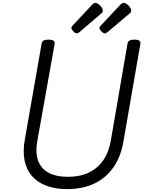

<svg xmlns="http://www.w3.org/2000/svg" viewBox="-20 -1289 998 1328"><path d="M444 19Q363 19 301.5 -4Q240 -27 201.5 -71Q163 -115 150 -179Q137 -243 152 -325L268 -988Q270 -1002 281.5 -1008.5Q293 -1015 316 -1015Q338 -1015 349 -1008Q360 -1001 358 -986L239 -319Q223 -235 243.5 -178.5Q264 -122 316 -94Q368 -66 449 -66Q533 -66 594.5 -95.5Q656 -125 694.5 -181Q733 -237 747 -319L862 -988Q865 -1002 876 -1008.5Q887 -1015 910 -1015Q956 -1015 951 -986L834 -312Q816 -205 764 -131Q712 -57 631.5 -19Q551 19 444 19ZM512 -1058Q501 -1058 487.5 -1071.5Q474 -1085 474 -1095Q474 -1099 475.5 -1103Q477 -1107 483 -1113L619 -1258Q624 -1263 628.5 -1266Q633 -1269 639 -1269Q649 -1269 661.5 -1260Q674 -1251 682.5 -1239.5Q691 -1228 691 -1217Q691 -1210 689 -1205Q687 -1200 676 -1192L531 -1068Q525 -1064 520.5 -1061Q516 -1058 512 -1058ZM706 -1058Q695 -1058 681.5 -1071.5Q668 -1085 668 -1095Q668 -1099 669.5 -1103Q671 -1107 678 -1113L814 -1258Q819 -1263 824 -1266Q829 -1269 835 -1269Q846 -1269 858 -1260Q870 -1251 878.5 -1239.5Q887 -1228 887 -1217Q887 -1210 885 -1205Q883 -1200 872 -1192L725 -1068Q719 -1064 714.5 -1061Q710 -1058 706 -1058Z"/></svg>

Font: Playwrite ZA
Style: Regular
Weight: 400
Designer: Veronika Burian, José Scaglione
Foundry: TypeTogether
Version: Version 1.002